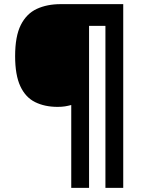

<svg xmlns="http://www.w3.org/2000/svg" viewBox="-20 -780 689 927"><path d="M575 127H489V-655H410V127H324V-273Q309 -269 294 -266.5Q279 -264 258 -264Q196 -264 149.5 -287Q103 -310 78 -364Q53 -418 53 -509Q53 -605 80.5 -659.5Q108 -714 157.5 -737Q207 -760 273 -760H575Z"/></svg>

Font: Noto Kufi Arabic ExtraBold
Style: Regular
Weight: 800
Designer: Monotype Design Team, David Williams, Khaled Hosny
Foundry: Google LLC
Version: Version 2.109; ttfautohint (v1.8.4.7-5d5b)